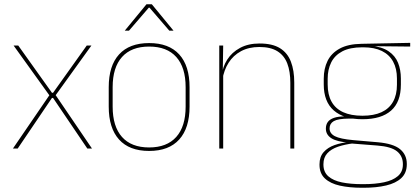

<svg xmlns="http://www.w3.org/2000/svg" viewBox="-20 -700 1974 905"><path d="M41 0 215 -254.5V-247.5L44 -485.5H66L225 -262.5H230L389 -485.5H411L240 -248V-255L413.5 0H391.5L230 -238.5H225L63.5 0Z M683 11.5Q589.5 11.5 541 -42.5Q492.5 -96.5 492.5 -197.5V-289Q492.5 -390 541.2 -443.5Q590 -497 683 -497Q776 -497 824.8 -443.5Q873.5 -390 873.5 -289V-197.5Q873.5 -96.5 824.8 -42.5Q776 11.5 683 11.5ZM683 -5Q766.5 -5 810.8 -54.5Q855 -104 855 -197.5V-289Q855 -382 811 -431.2Q767 -480.5 683 -480.5Q599 -480.5 555 -431.2Q511 -382 511 -289V-197.5Q511 -104 555 -54.5Q599 -5 683 -5ZM670.5 -680H695.5L797.5 -556V-555.5H778L684.5 -664H681.5L588 -555.5H568.5V-556Z M1348.5 0V-310Q1348.5 -363 1334.2 -400.5Q1320 -438 1288 -458.2Q1256 -478.5 1202.5 -478.5Q1153 -478.5 1116.2 -458.8Q1079.5 -439 1057.5 -404.2Q1035.5 -369.5 1028.5 -325L1019.5 -344H1025Q1029.5 -385 1051.2 -419.2Q1073 -453.5 1111.5 -474.2Q1150 -495 1203.5 -495Q1264 -495 1299.8 -472.8Q1335.5 -450.5 1351.2 -409.2Q1367 -368 1367 -311V0ZM1013.5 0V-485.5H1032L1030 -358.5H1032V0Z M1688.5 -138Q1600.5 -138 1553.2 -179.5Q1506 -221 1506 -302V-329Q1506 -376.5 1524 -413Q1542 -449.5 1581.2 -471Q1620.5 -492.5 1684 -493.5L1913.5 -498V-480.5L1726.5 -482.5L1726 -485Q1780.5 -479.5 1811.8 -458.2Q1843 -437 1856.2 -404Q1869.5 -371 1869.5 -330V-300.5Q1869.5 -219.5 1823.5 -178.8Q1777.5 -138 1688.5 -138ZM1686 168H1694.5Q1748.5 168 1790 159.2Q1831.5 150.5 1855.2 130.2Q1879 110 1879 75.5V73.5Q1879 35.5 1851.2 13.2Q1823.5 -9 1758.5 -14L1631 -24L1647.5 -24.5Q1605.5 -19.5 1573.2 -8.5Q1541 2.5 1522.8 22.5Q1504.5 42.5 1504.5 74V75.5Q1504.5 111 1527.8 131.2Q1551 151.5 1592 159.8Q1633 168 1686 168ZM1686 185Q1627 185 1582 175Q1537 165 1511.5 141.2Q1486 117.5 1486 76.5V74.5Q1486 39 1505.5 17Q1525 -5 1557 -16.2Q1589 -27.5 1626.5 -30.5L1625.5 -27.5Q1567.5 -32 1541.8 -48.5Q1516 -65 1516 -93.5V-94Q1516 -112 1525 -124.8Q1534 -137.5 1554.2 -144.5Q1574.5 -151.5 1607 -151.5V-158L1662.5 -141H1624Q1573 -140.5 1553.2 -129Q1533.5 -117.5 1533.5 -95V-94.5Q1533.5 -71 1558.5 -58Q1583.5 -45 1645.5 -39.5L1761 -29.5Q1834 -23 1865.8 3.2Q1897.5 29.5 1897.5 72.5V74.5Q1897.5 115 1871.8 139.2Q1846 163.5 1800.2 174.2Q1754.5 185 1694.5 185ZM1688.5 -154.5Q1742 -154.5 1778 -171Q1814 -187.5 1832.5 -220.2Q1851 -253 1851 -300.5V-330Q1851 -376.5 1833 -409.5Q1815 -442.5 1779.8 -459.8Q1744.5 -477 1692.5 -477H1687.5Q1629.5 -477 1593.5 -458Q1557.5 -439 1541 -405.5Q1524.5 -372 1524.5 -329V-302Q1524.5 -253.5 1542.8 -220.8Q1561 -188 1597.5 -171.2Q1634 -154.5 1688.5 -154.5Z"/></svg>

Font: Anek Telugu Medium Thin
Style: Regular
Weight: 250
Version: Version 1.003